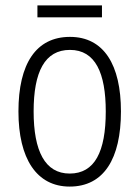

<svg xmlns="http://www.w3.org/2000/svg" viewBox="-20 -678 514 708"><path d="M356 -658H118V-614H356ZM426 -267C426 -439 363 -542 238 -542C113 -542 48 -443 48 -267C48 -93 115 10 237 10C363 10 426 -93 426 -267ZM104 -267C104 -413 145 -494 238 -494C332 -494 370 -408 370 -267C370 -118 329 -38 237 -38C146 -38 104 -121 104 -267Z"/></svg>

Font: Noto Sans Armenian Condensed Light
Style: Regular
Weight: 300
Width: 3
Designer: Monotype Design Team
Foundry: Monotype Imaging Inc.
Version: Version 2.008